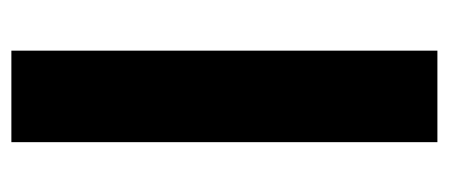

<svg xmlns="http://www.w3.org/2000/svg" viewBox="-240 -530 770 329"><g transform="rotate(-90 144.5 -365.0)"><path d="M65.9 0H222.7V-730H65.9Z"/></g></svg>

Font: Now Black
Style: Regular
Weight: 400
Designer: Alfredo Marco Pradil
Foundry: Alfredo Marco Pradil
Version: Version 1.200;hotconv 1.0.109;makeotfexe 2.5.65596